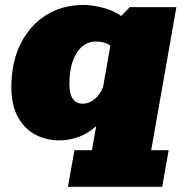

<svg xmlns="http://www.w3.org/2000/svg" viewBox="-20 -552 748 767"><path d="M251.5 194.3 277.3 47.9H347.2L364.3 -48.3Q332 -18.6 293.9 -4.9Q255.9 8.8 216.8 8.8Q164.6 8.8 120.8 -14.4Q77.1 -37.6 51.3 -85Q25.4 -132.3 25.4 -204.6Q25.4 -302.2 61.8 -376Q98.1 -449.7 163.1 -491Q228 -532.2 313.5 -532.2Q349.6 -532.2 392.3 -520.8Q435.1 -509.3 464.4 -488.3L498.5 -523.4H684.6L584 47.9H653.8L627.9 194.3ZM311.5 -137.7Q332.5 -137.7 354.5 -153.3Q376.5 -168.9 391.6 -203.6L420.9 -369.6Q410.2 -377.9 394.5 -382.1Q378.9 -386.2 364.7 -386.2Q314.5 -386.2 285.9 -339.8Q257.3 -293.5 257.3 -216.3Q257.3 -137.7 311.5 -137.7Z"/></svg>

Font: Bevan
Style: Italic
Weight: 400
Italic angle: -10°
Designer: Vernon Adams
Foundry: Vernon Adams
Version: Version 2.100; ttfautohint (v1.8.3)